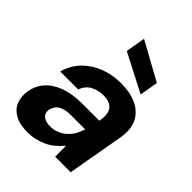

<svg xmlns="http://www.w3.org/2000/svg" viewBox="-217 -864 989 989"><g transform="rotate(45 277.0 -370.0)"><path d="M161 12Q103 12 68 -7.5Q33 -27 19.5 -60Q6 -93 11 -133Q18 -181 47.5 -216.5Q77 -252 129.5 -272Q182 -292 255 -292H380Q387 -329 380.5 -353Q374 -377 354.5 -388.5Q335 -400 302 -400Q264 -400 233 -383Q202 -366 189 -329H58Q73 -384 110.5 -424Q148 -464 202.5 -486Q257 -508 322 -508Q393 -508 441 -484Q489 -460 509 -415Q529 -370 517 -305L463 0H350V-77H347Q329 -55 308.5 -38.5Q288 -22 264.5 -11Q241 0 215 6Q189 12 161 12ZM221 -92Q248 -92 270.5 -101.5Q293 -111 311 -127Q329 -143 341 -164.5Q353 -186 360 -209H256Q225 -209 203.5 -201.5Q182 -194 170.5 -179.5Q159 -165 156 -147Q153 -120 171 -106Q189 -92 221 -92ZM435 -538 226 -646 244 -752H247L452 -639Z"/></g></svg>

Font: DM Sans 36pt
Style: Bold Italic
Weight: 700
Italic angle: -10°
Designer: Colophon Foundry, Jonny Pinhorn
Foundry: Colophon Foundry
Version: Version 4.004;gftools[0.9.30]